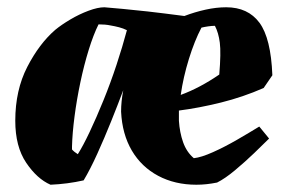

<svg xmlns="http://www.w3.org/2000/svg" viewBox="-20 -496 782 528"><path d="M119 12Q82 -4 52 -48.5Q22 -93 22 -164Q22 -248 55 -312Q88 -376 132 -414Q149 -428 173.5 -442.5Q198 -457 223.5 -466.5Q249 -476 267 -476Q290 -474 318 -471.5Q346 -469 386 -464.5Q426 -460 487 -452Q516 -463 545.5 -469.5Q575 -476 602 -476Q662 -476 693.5 -433.5Q725 -391 729 -289L705 -254Q648 -229 587.5 -214Q527 -199 472 -192Q472 -177 472 -164Q474 -132 483.5 -105Q493 -78 513 -61Q533 -63 565.5 -77.5Q598 -92 632.5 -112Q667 -132 693 -148L720 -115Q704 -99 679 -75Q654 -51 626.5 -28Q599 -5 577 6Q562 9 548 10.5Q534 12 520 12Q461 12 415 -12.5Q369 -37 342.5 -82Q316 -127 313 -189Q313 -217 319 -248Q304 -208 285.5 -162Q267 -116 247.5 -73Q228 -30 210 0Q188 5 165 8Q142 11 119 12ZM194 -72Q208 -94 226.5 -133Q245 -172 264.5 -220Q284 -268 300.5 -318Q317 -368 329 -413Q319 -418 307.5 -421Q296 -424 284 -426Q270 -429 251 -429Q237 -401 224 -359Q211 -317 201 -269.5Q191 -222 185 -176Q179 -130 178 -93V-85Q184 -78 194 -72ZM534 -420Q515 -384 499.5 -334Q484 -284 477 -235Q529 -254 583 -291Q588 -351 584.5 -378.5Q581 -406 571 -425Q563 -425 552.5 -423.5Q542 -422 534 -420Z"/></svg>

Font: Labrada ExtraBold
Style: Italic
Weight: 800
Italic angle: -7°
Designer: Mercedes Jáuregui
Foundry: Omnibus-Type Team
Version: Version 1.000; ttfautohint (v1.8.4.7-5d5b)